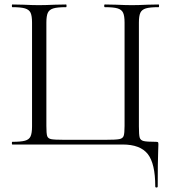

<svg xmlns="http://www.w3.org/2000/svg" viewBox="-20 -645 768 857"><path d="M527 0H35Q33 0 33 -6Q33 -12 35 -12Q73 -12 91.5 -17Q110 -22 116.5 -36.5Q123 -51 123 -81V-544Q123 -574 116.5 -588Q110 -602 91.5 -607.5Q73 -613 35 -613Q33 -613 33 -619Q33 -625 35 -625L85 -624Q127 -622 153 -622Q181 -622 225 -624L275 -625Q277 -625 277 -619Q277 -613 275 -613Q236 -613 218 -607.5Q200 -602 193.5 -588Q187 -574 187 -544V-83Q187 -49 190.5 -38Q194 -27 208 -24Q222 -21 265 -21H452Q497 -21 512.5 -24Q528 -27 532 -38.5Q536 -50 536 -83V-544Q536 -574 529.5 -588Q523 -602 505 -607.5Q487 -613 448 -613Q445 -613 445 -619Q445 -625 448 -625L498 -624Q542 -622 569 -622Q596 -622 638 -624L688 -625Q690 -625 690 -619Q690 -613 688 -613Q649 -613 631 -607.5Q613 -602 606.5 -588Q600 -574 600 -544V-81Q600 -43 603.5 -31Q607 -19 621 -15.5Q635 -12 676 -12Q684 -12 685.5 -10Q687 -8 687 0Q687 17 686 29Q684 79 684 187Q684 192 678.5 192Q673 192 673 187Q673 85 639.5 42.5Q606 0 527 0Z"/></svg>

Font: Cormorant
Style: Regular
Weight: 400
Designer: Christian Thalmann (Catharsis Fonts)
Foundry: Catharsis Fonts
Version: Version 4.000